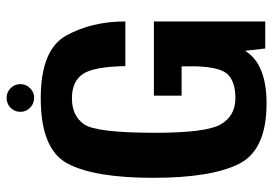

<svg xmlns="http://www.w3.org/2000/svg" viewBox="-143 -681 828 582"><g transform="rotate(-90 271.0 -390.0)"><path d="M248.5 4Q106.5 4 64.8 -80.5Q23 -165 23 -340Q23 -517 66 -598.8Q109 -680.5 264 -680.5Q411.5 -680.5 454.2 -603.2Q497 -526 497 -424H361.5Q360 -520 337.5 -553Q315 -586 264 -586Q211 -586 185.2 -549Q159.5 -512 159.5 -334Q159.5 -178.5 185.2 -134.5Q211 -90.5 264.5 -90.5Q313.5 -90.5 336.2 -113.2Q359 -136 361 -212.5V-253.5H272V-337.5H497V0H415L408 -61Q368 4 248.5 4ZM265.5 -700.5Q248 -700.5 235.5 -712.8Q223 -725 223 -742.5Q223 -759.5 235.2 -771.8Q247.5 -784 265.5 -784Q282.5 -784 294.8 -771.8Q307 -759.5 307 -742.5Q307 -725 294.8 -712.8Q282.5 -700.5 265.5 -700.5Z"/></g></svg>

Font: Anybody SemiBold
Style: Regular
Weight: 600
Designer: Tyler Finck
Foundry: Etcetera Type Company
Version: Version 1.010; ttfautohint (v1.8.3) -l 8 -r 50 -G 200 -x 14 